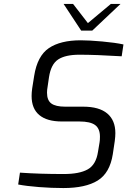

<svg xmlns="http://www.w3.org/2000/svg" viewBox="-20 -946 645 972"><path d="M72 -12 81 -72Q179 -65 303 -65Q382 -65 424 -88.5Q466 -112 476 -177L484 -225Q486 -235 486 -254Q486 -295 461.5 -313Q437 -331 382 -331H293Q218 -331 179 -363.5Q140 -396 140 -460Q140 -478 143 -499L153 -562Q169 -663 227.5 -702.5Q286 -742 389 -742Q431 -742 497.5 -736Q564 -730 605 -721L596 -661Q464 -669 382 -669Q311 -669 274.5 -645Q238 -621 228 -555L221 -507Q218 -491 218 -477Q218 -438 240 -422Q262 -406 310 -406H401Q482 -406 523 -371.5Q564 -337 564 -272Q564 -255 561 -232L551 -165Q536 -70 474.5 -32Q413 6 301 6Q241 6 177 1Q113 -4 72 -12ZM302 -926H350L425 -829L541 -926H590L447 -791H391Z"/></svg>

Font: Exo
Style: Italic
Weight: 400
Italic angle: -9°
Designer: Natanael Gama
Foundry: Natanael Gama
Version: Version 1.500; ttfautohint (v1.6)